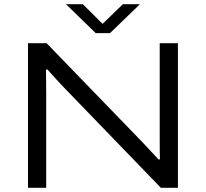

<svg xmlns="http://www.w3.org/2000/svg" viewBox="-20 -891 977 911"><path d="M293 -871.1H373L466.8 -777.8L563 -871.1H644L502 -733.9H434.1ZM112.8 0V-686H201.2L657.2 -214.8Q668 -203.6 695.1 -174.3Q722.2 -145 731.9 -134.8H738.8Q737.8 -156.7 737.8 -229V-686H824.2V0H743.2L283.2 -476.1Q257.3 -502.9 205.1 -561H198.2Q198.2 -549.8 198.7 -511.2Q199.2 -472.7 199.2 -453.1V0Z"/></svg>

Font: Archivo Expanded Light
Style: Regular
Weight: 300
Width: 7
Designer: Hector Gatti
Foundry: Omnibus-Type
Version: Version 2.001